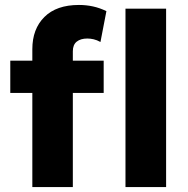

<svg xmlns="http://www.w3.org/2000/svg" viewBox="-20 -755 759 775"><path d="M110.5 0V-556.5Q110.5 -638 159.2 -686.5Q208 -735 298.5 -735Q328 -735 355.5 -729Q383 -723 409.5 -710L385.5 -585.5Q371 -593.5 357.8 -596.5Q344.5 -599.5 332.5 -599.5Q305.5 -599.5 289.8 -587Q274 -574.5 274 -548V-510H398.5V-380H274V0ZM21.5 -380V-510H125.5V-380ZM486.5 0V-720H650.5V0Z"/></svg>

Font: Geologica Roman
Style: Bold
Weight: 700
Designer: Sindre Bremnes, Frode Helland
Foundry: Monokrom Skriftforlag AS
Version: Version 1.010;gftools[0.9.28]